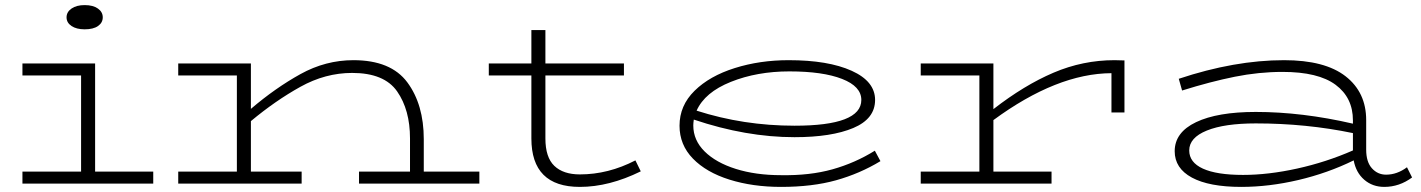

<svg xmlns="http://www.w3.org/2000/svg" viewBox="-20 -720 5573 753"><path d="M241 -652Q241 -673 260.5 -686.5Q280 -700 312 -700Q345 -700 364 -686.5Q383 -673 383 -652Q383 -631 364.5 -618Q346 -605 312 -605Q280 -605 260.5 -618Q241 -631 241 -652ZM581 -47V0H68V-47H298V-424H68V-471H353V-47Z M1860 -47V0H1388V-47H1588V-177Q1588 -289 1537.5 -361.5Q1487 -434 1361 -434Q1256 -434 1158 -379.5Q1060 -325 964 -245V-47H1163V0H679V-47H909V-424H679V-471H964V-293Q1060 -375 1158.5 -429.5Q1257 -484 1366 -484Q1513 -484 1577.5 -397Q1642 -310 1642 -174V-47Z M2493 -48Q2369 13 2254 13Q2064 13 2064 -177V-424H1897V-471H2064V-602H2119V-471H2427V-424H2119V-177Q2119 -103 2154 -69.5Q2189 -36 2254 -36Q2366 -36 2472 -91Z M3433 -88Q3352 -39 3259 -13Q3166 13 3043 13Q2932 13 2841 -15.5Q2750 -44 2697.5 -98Q2645 -152 2645 -227Q2645 -306 2704 -364Q2763 -422 2861.5 -453Q2960 -484 3073 -484Q3228 -484 3320 -442.5Q3412 -401 3412 -328Q3412 -254 3326.5 -218Q3241 -182 3096 -182Q2906 -182 2701 -251Q2699 -237 2699 -228Q2699 -170 2743.5 -126Q2788 -82 2866 -57.5Q2944 -33 3043 -33Q3156 -31 3245 -56Q3334 -81 3411 -129ZM2712 -286Q2896 -227 3096 -227Q3358 -227 3358 -328Q3358 -381 3282.5 -410.5Q3207 -440 3076 -440Q2949 -440 2846.5 -399Q2744 -358 2712 -286Z M4390 -483V-279H4339V-433Q4125 -432 3876 -249V-47H4104V0H3591V-47H3821V-424H3591V-471H3876V-292Q3997 -386 4112 -435Q4227 -484 4351 -484Z M5518 -24Q5468 13 5409 13Q5363 13 5330.5 -15Q5298 -43 5289 -91Q5187 -41 5072 -14Q4957 13 4848 13Q4722 13 4654.5 -23.5Q4587 -60 4587 -127Q4587 -201 4671 -241Q4755 -281 4905 -281Q5087 -281 5286 -235V-248Q5286 -337 5218 -387.5Q5150 -438 5010 -438Q4917 -438 4822.5 -419Q4728 -400 4616 -365L4603 -411Q4822 -484 5016 -484Q5176 -484 5257 -421Q5338 -358 5338 -249V-133Q5338 -85 5360.5 -60Q5383 -35 5416 -35Q5459 -35 5498 -64ZM4855 -34Q4954 -34 5067.5 -59Q5181 -84 5286 -130V-198Q5103 -236 4905 -236Q4782 -236 4713 -208Q4644 -180 4644 -130Q4644 -83 4698 -58.5Q4752 -34 4855 -34Z"/></svg>

Font: BioRhyme Expanded Light
Style: Regular
Weight: 300
Width: 7
Designer: Aoife Mooney
Foundry: Aoife Mooney Type
Version: Version 1.000